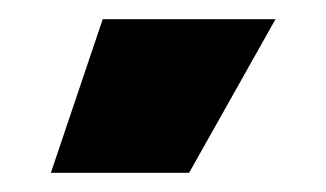

<svg xmlns="http://www.w3.org/2000/svg" viewBox="-20 -767 340 200"><path d="M33 -587 87 -747H267L177 -587Z"/></svg>

Font: Geist Black
Style: Regular
Weight: 400
Designer: Basement.studio, Andrés Briganti, Mateo Zaragoza
Foundry: Basement.studio, Vercel, Andrés Briganti, Guido Ferreyra, Mateo Zaragoza
Version: Version 1.401